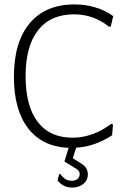

<svg xmlns="http://www.w3.org/2000/svg" viewBox="-20 -664 562 870"><path d="M484 -103 492 -100 488 -51Q408 1 325 5L310 53L342 73Q361 84 369.5 96.5Q378 109 378 126Q378 153 357.5 169.5Q337 186 307 186Q267 186 241 154L248 125L252 124Q265 140 276.5 147.5Q288 155 305 155Q321 155 331 147Q341 139 341 125Q341 115 335.5 109Q330 103 318 96L272 68L291 6Q172 1 107.5 -82.5Q43 -166 43 -316Q43 -473 114.5 -558.5Q186 -644 318 -644Q367 -644 412 -630.5Q457 -617 493 -591L482 -544L474 -543Q404 -599 316 -599Q209 -599 152.5 -527Q96 -455 96 -319Q96 -183 151 -111.5Q206 -40 309 -40Q355 -40 400 -56.5Q445 -73 484 -103Z"/></svg>

Font: Luna Sans Light
Style: Regular
Weight: 300
Designer: Juan Pablo del Peral
Foundry: Huerta Tipografica
Version: Version 2.001; ttfautohint (v1.5)